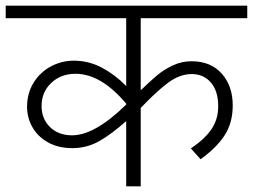

<svg xmlns="http://www.w3.org/2000/svg" viewBox="-40 -654 888 674"><path d="M454 -590V-337Q489 -371 512.5 -390.5Q536 -410 567 -424.5Q598 -439 632 -439Q700 -439 738.5 -395.5Q777 -352 777 -284Q777 -223 748.5 -179Q720 -135 664 -95L630 -133Q678 -165 702 -200Q726 -235 726 -281Q726 -334 700.5 -364Q675 -394 633 -394Q591 -394 550 -363.5Q509 -333 454 -275V0H403V-229Q354 -185 310 -159.5Q266 -134 214 -134Q164 -134 128 -154.5Q92 -175 73.5 -208Q55 -241 55 -279Q55 -326 77.5 -363Q100 -400 138 -420.5Q176 -441 219 -441Q272 -441 318.5 -416Q365 -391 403 -352V-590H-20V-634H828V-590ZM403 -287V-290Q315 -395 225 -395Q174 -395 140 -363Q106 -331 106 -282Q106 -237 135.5 -208Q165 -179 213 -179Q293 -179 403 -287Z"/></svg>

Font: Martel Sans ExtraLight
Style: Regular
Weight: 275
Designer: Dan Reynolds and Mathieu Réguer
Foundry: Dan Reynolds and Mathieu Réguer
Version: Version 1.002; ttfautohint (v1.1) -l 5 -r 5 -G 72 -x 0 -D la